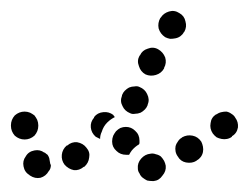

<svg xmlns="http://www.w3.org/2000/svg" viewBox="-45 -306 455 351"><path d="M252 15Q259 7 258 -3Q257 -8 255 -12Q252 -17 249 -20Q245 -23 240 -24Q235 -26 230 -25Q230 -25 230 -25Q220 -24 213 -16Q206 -8 207 2Q207 7 210 11Q212 16 216 19Q220 22 224 24Q229 25 234 25Q235 25 236 25Q246 24 252 15ZM29 19Q19 21 10 15Q9 15 9 14Q0 9 -2 -2Q-4 -12 2 -20Q7 -29 18 -31Q28 -33 36 -27Q36 -27 37 -27Q39 -25 42 -23Q44 -20 45 -17Q46 -12 47 -6Q48 -5 48 -4Q48 -1 47 2Q46 5 44 7Q39 16 29 19ZM118 -18Q120 -28 113 -36Q107 -44 96 -46Q86 -47 78 -40H77Q69 -33 68 -23Q67 -13 73 -5Q80 3 90 5Q100 6 108 -1H109Q117 -8 118 -18ZM322 -19Q325 -23 326 -28Q327 -33 326 -38Q325 -43 323 -47Q317 -56 307 -58Q297 -60 288 -55L287 -54Q283 -52 280 -47Q277 -43 276 -39Q275 -34 276 -29Q277 -24 280 -20Q285 -11 295 -9Q306 -7 314 -12L315 -13Q319 -15 322 -19ZM168 -30Q160 -37 160 -47V-48Q160 -53 162 -58Q164 -62 167 -66Q171 -70 175 -72Q180 -74 185 -74Q195 -74 202 -67Q210 -60 210 -49V-48Q210 -47 210 -45Q210 -43 209 -42Q202 -38 196 -31Q193 -27 191 -23Q189 -23 188 -23Q187 -23 186 -23Q175 -23 168 -30ZM-18 -58Q-10 -51 0 -51Q10 -51 18 -58Q25 -66 25 -76V-77Q25 -82 23 -87Q21 -91 18 -95Q14 -98 10 -100Q5 -102 0 -102Q-10 -102 -18 -95Q-25 -87 -25 -77V-76Q-25 -66 -18 -58ZM390 -73Q391 -83 385 -91Q383 -95 378 -98Q374 -101 369 -102Q364 -102 360 -101Q355 -100 351 -97H350Q341 -91 340 -81Q338 -71 344 -62Q347 -58 351 -55Q355 -53 360 -52Q365 -51 370 -52Q375 -53 379 -56V-57Q388 -62 390 -73ZM121 -73Q120 -83 127 -91V-92Q133 -100 144 -101Q154 -102 162 -96Q163 -94 165 -92Q157 -88 151 -82Q144 -75 141 -65Q138 -59 138 -52Q136 -53 134 -54Q132 -55 130 -56Q122 -63 121 -73ZM179 -112Q183 -103 193 -99Q197 -97 202 -98Q207 -98 212 -100Q216 -102 220 -106Q223 -109 225 -114V-115Q229 -124 224 -134Q220 -143 210 -147Q206 -149 201 -148Q196 -148 191 -146Q187 -144 183 -140Q180 -137 178 -132V-131Q174 -121 179 -112ZM209 -185Q212 -175 221 -170Q230 -166 240 -169Q250 -172 255 -181V-182Q260 -191 257 -201Q253 -211 244 -216Q235 -221 225 -217Q215 -214 211 -205L210 -204Q205 -195 209 -185ZM245 -254Q248 -244 257 -238Q261 -236 266 -235Q271 -235 276 -236Q281 -237 285 -240Q289 -243 291 -247L292 -248Q297 -257 294 -267Q292 -277 283 -282Q274 -288 264 -285Q254 -282 249 -274L248 -273Q243 -264 245 -254Z"/></svg>

Font: FRB American Cursive Dotted Black
Style: Bold Italic
Weight: 900
Italic angle: -25°
Version: Version 2.0;Modular Font Editor K font №1